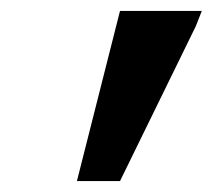

<svg xmlns="http://www.w3.org/2000/svg" viewBox="-20 -724 390 352"><path d="M121 -392H200L339 -676L350 -704H200Z"/></svg>

Font: Geom SemiBold
Style: Bold Italic
Weight: 600
Italic angle: -10°
Version: Version 1.102